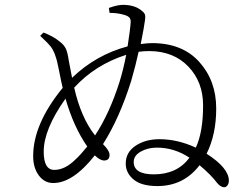

<svg xmlns="http://www.w3.org/2000/svg" viewBox="-20 -787 1040 800"><path d="M621.1 -60.5Q717.8 -60.5 769.5 -129.9Q706.1 -171.9 633.8 -171.9Q595.7 -171.9 566.4 -155.3Q537.1 -138.7 537.1 -112.3Q537.1 -60.5 621.1 -60.5ZM478.5 -447.3Q494.1 -498 505.9 -558.6Q377 -517.6 289.1 -421.9Q317.4 -296.9 376 -222.7Q436.5 -314.5 478.5 -447.3ZM343.8 -176.8 342.8 -177.7Q287.1 -257.8 252.9 -376Q162.1 -248 162.1 -155.3Q162.1 -79.1 206.1 -79.1Q251 -79.1 294.9 -123Q314.5 -140.6 343.8 -176.8ZM375 -139.6Q284.2 -24.4 202.1 -24.4Q165 -24.4 141.6 -56.2Q118.2 -87.9 118.2 -136.7Q118.2 -270.5 241.2 -420.9Q235.4 -444.3 226.6 -490.2Q217.8 -536.1 210.9 -553.7Q208 -563.5 203.6 -572.3Q199.2 -581.1 196.3 -585.9Q193.4 -590.8 185.5 -599.6Q177.7 -608.4 175.3 -610.8Q172.9 -613.3 161.1 -624.5Q149.4 -635.7 147.5 -637.7L161.1 -651.4Q201.2 -636.7 230.5 -612.3Q247.1 -599.6 254.4 -584Q261.7 -568.4 266.6 -534.2Q267.6 -530.3 280.3 -462.9Q379.9 -558.6 511.7 -593.8Q523.4 -670.9 524.4 -693.4Q525.4 -707 519 -713.9Q512.7 -720.7 499 -724.6Q470.7 -733.4 436.5 -733.4L433.6 -753.9Q473.6 -768.6 500 -766.6Q543 -764.6 568.4 -744.1Q579.1 -736.3 583 -728.5Q586.9 -720.7 584 -702.1Q581.1 -677.7 566.4 -603.5Q595.7 -607.4 613.3 -607.4Q740.2 -607.4 810.5 -528.8Q880.9 -450.2 880.9 -335Q880.9 -226.6 840.8 -146.5Q933.6 -86.9 933.6 -34.2Q933.6 -22.5 927.7 -14.6Q921.9 -6.8 914.1 -6.8Q900.4 -6.8 885.7 -23.4Q859.4 -58.6 811.5 -98.6Q745.1 -11.7 635.7 -11.7Q569.3 -11.7 536.6 -39.1Q503.9 -66.4 503.9 -105.5Q503.9 -152.3 544.9 -179.7Q585.9 -207 644.5 -207Q719.7 -207 795.9 -171.9Q826.2 -236.3 826.2 -347.7Q826.2 -445.3 765.1 -509.3Q704.1 -573.2 603.5 -574.2Q581.1 -574.2 557.6 -571.3Q545.9 -516.6 526.4 -449.2Q477.5 -293.9 409.2 -186.5Q436.5 -159.2 436.5 -141.6Q436.5 -119.1 415 -118.2Q396.5 -118.2 375 -139.6Z"/></svg>

Font: GenYoMin TW TTF Light
Style: Regular
Weight: 300
Version: Version 1.300